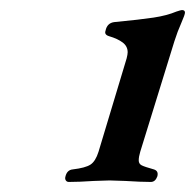

<svg xmlns="http://www.w3.org/2000/svg" viewBox="-20 -800 388 382"><path d="M110 -448Q113 -462 125 -463Q150 -466 160 -472.5Q170 -479 176 -498L232 -684Q234 -692 234 -696Q234 -708 224 -715.5Q214 -723 197 -728Q187 -731 190 -739Q193 -754 207 -756Q259 -761 285.5 -765Q312 -769 331 -777Q340 -780 342 -780Q348 -780 348 -775Q348 -771 341 -755Q333 -737 327 -718L259 -498Q256 -488 256 -481Q256 -474 262 -471Q268 -468 286 -463Q296 -460 293 -449Q289 -438 280 -438Q261 -438 229 -440L198 -441L167 -440Q137 -438 117 -438Q113 -438 111 -441Q109 -444 110 -448Z"/></svg>

Font: EB Garamond SemiBold
Style: Italic
Weight: 600
Italic angle: -17.2°
Designer: Georg Duffner and Octavio Pardo
Foundry: Georg Duffner
Version: Version 1.000